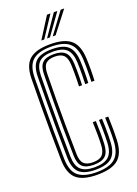

<svg xmlns="http://www.w3.org/2000/svg" viewBox="-181 -1048 803 1127"><g transform="rotate(-20 221.0 -484.0)"><path d="M223.8 8Q133.2 8 93.4 -27.8Q53.5 -63.5 52 -145.8Q50.5 -235.8 50 -316.6Q49.5 -397.5 50 -479.4Q50.5 -561.2 51.8 -654.5Q53.2 -737.5 93.8 -772.2Q134.2 -807 223.2 -807Q312 -807 352.4 -771.8Q392.8 -736.5 395.8 -654Q396.8 -636.2 397 -619.1Q397.2 -602 397.1 -585.1Q397 -568.2 396.6 -551.2Q396.2 -534.2 395.2 -516.5H376Q377 -540.2 377.4 -562.6Q377.8 -585 377.6 -607.5Q377.5 -630 376.5 -653.5Q373.5 -728 337.6 -759.9Q301.8 -791.8 223.2 -791.8Q144.5 -791.8 108.4 -760.2Q72.2 -728.8 71.2 -654Q70.2 -572 69.6 -488.5Q69 -405 69.4 -319.5Q69.8 -234 71.2 -146.2Q72.8 -69 110.1 -38.2Q147.5 -7.5 223.8 -7.5Q304.8 -7.5 341.1 -39.8Q377.5 -72 380.5 -146.2Q382 -179 381.8 -214.2Q381.5 -249.5 380 -291.2H399.2Q401.2 -241 401.1 -207.4Q401 -173.8 399.8 -145.8Q396.8 -63.8 356.1 -27.9Q315.5 8 223.8 8ZM223.8 -23Q153.8 -23 122.9 -51.6Q92 -80.2 90.8 -146.2Q89.2 -240.8 88.8 -321.4Q88.2 -402 88.8 -481.8Q89.2 -561.5 90.5 -654Q91.5 -719.8 122.5 -748Q153.5 -776.2 223.2 -776.2Q295.2 -776.2 324.9 -746.4Q354.5 -716.5 357 -652.5Q357.8 -636.2 358.1 -620.8Q358.5 -605.2 358.4 -589.1Q358.2 -573 357.9 -555.2Q357.5 -537.5 356.5 -516.5H337.2Q338.5 -550 338.8 -574.1Q339 -598.2 338.8 -616.8Q338.5 -635.2 337.8 -652Q335.5 -707.5 310.5 -734Q285.5 -760.5 223.2 -760.5Q163 -760.5 137 -735.4Q111 -710.2 110 -653.5Q109 -570.8 108.2 -489.9Q107.5 -409 107.9 -324.6Q108.2 -240.2 110 -146.8Q111.2 -89 137.5 -63.8Q163.8 -38.5 223.8 -38.5Q282.8 -38.5 310.9 -63.1Q339 -87.8 341.8 -147.8Q342.8 -167.8 343 -190.6Q343.2 -213.5 342.8 -238.9Q342.2 -264.2 341.2 -291.2H360.5Q362 -259.8 362.2 -234Q362.5 -208.2 362.2 -187Q362 -165.8 361 -147.2Q358.2 -82.2 327.2 -52.6Q296.2 -23 223.8 -23ZM223.8 -54Q174.5 -54 152.5 -75.5Q130.5 -97 129.8 -146.8Q128 -234.2 127.5 -314.4Q127 -394.5 127.5 -476.9Q128 -559.2 129.5 -653.5Q130.2 -702.2 151.9 -723.6Q173.5 -745 223.2 -745Q271.8 -745 294 -723.2Q316.2 -701.5 318.2 -650.8Q319.2 -628.8 319.5 -606.6Q319.8 -584.5 319.2 -562.1Q318.8 -539.8 317.8 -516.5H298.5Q299.5 -541 299.9 -563.2Q300.2 -585.5 300.1 -607Q300 -628.5 299 -650.8Q297.2 -693.2 279.6 -711.4Q262 -729.5 223.2 -729.5Q186.2 -729.5 168 -712.5Q149.8 -695.5 148.8 -652.5Q147.2 -570.2 146.6 -490.4Q146 -410.5 146.5 -326.5Q147 -242.5 148.8 -147.8Q149.8 -104.5 167.9 -87Q186 -69.5 223.8 -69.5Q265.2 -69.5 283.2 -88.2Q301.2 -107 303 -148.8Q304.5 -180.8 304.2 -215.6Q304 -250.5 302.5 -291.2H321.8Q323.5 -250.5 323.6 -215.2Q323.8 -180 322.2 -148.8Q320.2 -98.2 297.5 -76.1Q274.8 -54 223.8 -54ZM182.8 -845 265.8 -976H287.5L201 -845ZM253.8 -845 351.2 -976H373.2L272 -845ZM218.5 -845 308.5 -976H330.5L236.5 -845Z"/></g></svg>

Font: Big Shoulders Inline Text Thin SemiBold
Style: Regular
Weight: 600
Version: Version 2.002